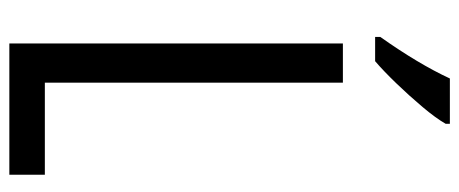

<svg xmlns="http://www.w3.org/2000/svg" viewBox="-306 -677 983 411"><g transform="rotate(90 185.5 -471.5)"><path d="M73 0V-714H157V-76H354V0ZM245 -934Q233 -913 209 -884.5Q185 -856 158.5 -828.5Q132 -801 111 -783H59V-794Q117 -876 148 -943H245Z"/></g></svg>

Font: Noto Sans Ethiopic ExtraCondensed
Style: Regular
Weight: 400
Width: 2
Designer: Monotype Design Team
Foundry: Monotype Imaging Inc.
Version: Version 2.102; ttfautohint (v1.8.4.7-5d5b)